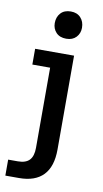

<svg xmlns="http://www.w3.org/2000/svg" viewBox="-111 -627 450 840"><g transform="rotate(10 114.0 -207.5)"><path d="M-24 171V100H19Q54 100 70.5 82.5Q87 65 87 28V-328H8V-398H181V19Q181 95 144.5 133Q108 171 37 171ZM134 -465Q105 -465 89 -482Q73 -499 73 -524Q73 -551 89 -568.5Q105 -586 134 -586Q162 -586 178 -568.5Q194 -551 194 -524Q194 -499 178 -482Q162 -465 134 -465Z"/></g></svg>

Font: Rokkitt SemiBold Medium
Style: Regular
Weight: 500
Version: Version 3.103